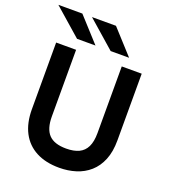

<svg xmlns="http://www.w3.org/2000/svg" viewBox="-164 -1040 1039 1172"><g transform="rotate(20 356.0 -454.5)"><path d="M356 12Q267.9 12 205.6 -20.8Q143.4 -53.5 110.7 -115.9Q78 -178.3 78 -267.2V-700H207.6V-267.2Q207.6 -187.3 243 -149.9Q278.4 -112.6 356 -112.6Q405.2 -112.6 438.2 -128.1Q471.2 -143.7 487.7 -177.8Q504.2 -211.8 504.2 -267.2V-700H633.8V-267.2Q633.8 -192.9 612.1 -139.9Q590.4 -86.9 552.1 -53.2Q513.9 -19.5 463.5 -3.8Q413.1 12 356 12ZM190 -765 12 -921H167.8L309.8 -765ZM408.4 -765 230.4 -921H386.2L528.2 -765Z"/></g></svg>

Font: Overpass
Style: Regular
Weight: 400
Designer: Delve Withrington, Dave Bailey, Thomas Jockin
Foundry: Delve Fonts LLC
Version: Version 4.000